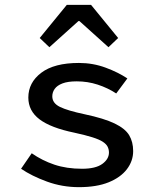

<svg xmlns="http://www.w3.org/2000/svg" viewBox="-20 -761 640 793"><path d="M306 12Q237 12 174 -11Q111 -34 67 -64L111 -128Q154 -98 204.5 -81Q255 -64 319 -64Q375 -64 402.5 -84Q430 -104 430 -131Q430 -144 424.5 -155Q419 -166 404.5 -175.5Q390 -185 361.5 -194Q333 -203 287 -213Q190 -233 143.5 -268Q97 -303 97 -358Q97 -420 150.5 -460.5Q204 -501 306 -501Q364 -501 416.5 -481.5Q469 -462 506 -437L460 -375Q425 -398 383.5 -411.5Q342 -425 297 -425Q260 -425 238 -416.5Q216 -408 206 -394Q196 -380 196 -363Q196 -335 227.5 -319.5Q259 -304 330 -289Q410 -272 453.5 -251Q497 -230 513.5 -202.5Q530 -175 530 -137Q530 -96 504 -62Q478 -28 428.5 -8Q379 12 306 12ZM184 -566 144 -604 256 -741H356L468 -604L428 -566L308 -674H304Z"/></svg>

Font: Source Code Pro ExtraLight Medium
Style: Regular
Weight: 500
Monospace: yes
Version: Version 1.018;hotconv 1.0.116;makeotfexe 2.5.65601